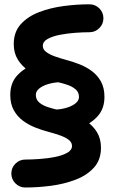

<svg xmlns="http://www.w3.org/2000/svg" viewBox="-20 -766 528 884"><path d="M27.3 -329.1Q27.3 -287.5 43.5 -258.5Q59.6 -229.6 85.6 -210.3Q111.7 -191 142.6 -178.8Q173.6 -166.6 203.6 -158.8Q231 -151.6 255.6 -142.9Q280.3 -134.3 295.9 -122.6Q311.5 -110.8 311.5 -94.1Q311.5 -74.8 289.3 -62.4Q267.1 -49.9 233.1 -43.3Q199.1 -36.6 162.3 -34Q125.5 -31.4 96.6 -31.4Q70.1 -31.4 51.1 -12.6Q32.2 6.1 32.2 33Q32.2 59.4 51.1 78.4Q70.1 97.3 96.6 97.3Q153.6 97.3 214.5 89.4Q275.4 81.4 327.6 61.5Q379.9 41.6 412.4 5.9Q444.9 -29.9 444.9 -85.7Q444.9 -127.2 426.5 -157.4Q408 -187.6 377.4 -208.2Q346.9 -228.8 311 -241.5Q275.1 -254.3 240.5 -261.7Q221.8 -265.9 199.4 -273.2Q177 -280.5 161 -293.8Q145 -307.1 145 -329.1Q145 -345.5 159.8 -357.8Q174.6 -370.2 198.2 -377.8Q221.9 -385.4 248.7 -387.2Q270.4 -389.4 286 -403.9Q301.6 -418.5 301.6 -440.2Q301.6 -461.9 286 -477.9Q270.4 -493.9 248.7 -492.4Q194.9 -489.9 144.1 -472.4Q93.3 -454.8 60.3 -419.8Q27.3 -384.8 27.3 -329.1ZM43.3 -563.2Q43.3 -522 62 -491.8Q80.7 -461.5 111 -441Q141.4 -420.4 177.4 -407.5Q213.5 -394.7 248.2 -387.2Q267.2 -383.1 289.4 -375.7Q311.6 -368.4 327.6 -355.1Q343.6 -341.8 343.6 -319.8Q343.6 -303.5 328.9 -291.1Q314.1 -278.7 290.6 -271.1Q267.1 -263.5 240 -261.7Q218.3 -259.5 202.8 -245Q187.4 -230.5 187.4 -208.7Q187.4 -187 202.8 -170.8Q218.3 -154.7 240 -156.1Q294.1 -159.1 344.7 -176.6Q395.4 -194.1 428.2 -229.3Q460.9 -264.5 460.9 -319.8Q460.9 -361.5 445 -390.4Q429.1 -419.3 403 -438.6Q377 -457.9 346 -470.1Q315.1 -482.3 285 -490.1Q258.1 -497.3 233.2 -506.1Q208.4 -514.9 192.7 -526.7Q177.1 -538.5 177.1 -554.8Q177.1 -574.5 199.3 -586.7Q221.6 -599 255.6 -605.7Q289.6 -612.3 326.2 -614.9Q362.8 -617.6 391.7 -617.6Q418.6 -617.6 437.3 -636.5Q456.1 -655.4 456.1 -681.9Q456.1 -708.7 437.3 -727.5Q418.6 -746.2 391.7 -746.2Q334.7 -746.2 273.8 -738.3Q212.9 -730.3 160.6 -710.4Q108.4 -690.6 75.9 -654.8Q43.3 -619 43.3 -563.2Z"/></svg>

Font: Mikhak VF
Style: Regular
Weight: 100
Designer: Amin Abedi
Version: Version 3.001